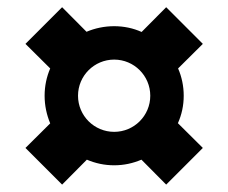

<svg xmlns="http://www.w3.org/2000/svg" viewBox="-20 -562 617 519"><path d="M147.9 -63 214.8 -130.4C237.8 -120.6 262.2 -115.2 288.6 -115.2C314.9 -115.2 339.4 -120.6 362.3 -130.4L429.2 -63L528.3 -162.1L460.9 -229C471.2 -252 476.6 -276.9 476.6 -303.2C476.6 -329.6 471.2 -354.5 461.4 -377L528.3 -443.4L429.2 -542.5L362.8 -475.6C340.3 -485.8 314.9 -491.2 288.6 -491.2C262.2 -491.2 236.8 -485.8 213.9 -476.1L147.9 -542.5L48.8 -443.4L115.7 -377C106 -354.5 100.6 -329.6 100.6 -303.2C100.6 -276.9 106 -252 115.7 -228.5L48.8 -162.1ZM288.6 -205.6C234.9 -205.6 190.9 -249 190.9 -303.2C190.9 -357.4 234.9 -400.9 288.6 -400.9C342.3 -400.9 386.2 -357.4 386.2 -303.2C386.2 -249 342.3 -205.6 288.6 -205.6Z"/></svg>

Font: Saman Dere
Style: Regular
Weight: 400
Designer: Tuna Ça_lar Gümü_
Foundry: Tuna Ça_lar Gümü_
Version: Version 1.001;hotconv 1.0.109;makeotfexe 2.5.65596